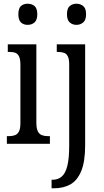

<svg xmlns="http://www.w3.org/2000/svg" viewBox="-20 -775 558 1035"><path d="M17 0V-41H27Q46 -41 60 -46Q74 -51 82 -66Q90 -81 90 -110V-425Q90 -455 83 -470Q76 -485 63.5 -490Q51 -495 32 -495H22V-536H176V-115Q176 -84 183.5 -68Q191 -52 205.5 -46.5Q220 -41 239 -41H249V0ZM129 -641Q107 -641 93 -654Q79 -667 79 -698Q79 -730 93 -742.5Q107 -755 129 -755Q151 -755 166 -742.5Q181 -730 181 -698Q181 -667 166 -654Q151 -641 129 -641ZM258 240V194H263Q292 194 312 177.5Q332 161 342.5 121Q353 81 353 10V-427Q353 -457 345.5 -471.5Q338 -486 324.5 -490.5Q311 -495 293 -495H286V-536H439V8Q439 97 417.5 148Q396 199 358.5 219.5Q321 240 271 240ZM392 -641Q371 -641 356 -654Q341 -667 341 -698Q341 -730 356 -742.5Q371 -755 392 -755Q413 -755 428.5 -742.5Q444 -730 444 -698Q444 -667 428.5 -654Q413 -641 392 -641Z"/></svg>

Font: Noto Serif ExtraCondensed
Style: Regular
Weight: 400
Width: 2
Designer: Monotype Design Team
Foundry: Monotype Imaging Inc.
Version: Version 2.013